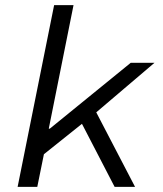

<svg xmlns="http://www.w3.org/2000/svg" viewBox="-20 -732 640 752"><path d="M49 0 192 -712H268L171 -228H175L492 -486H585L357 -292L509 0H429L301 -247L152 -128L126 0Z"/></svg>

Font: TypoPRO Source Code Pro
Style: Italic
Weight: 400
Italic angle: -11°
Monospace: yes
Designer: Paul D. Hunt, Teo Tuominen
Foundry: Adobe Systems Incorporated
Version: Version 1.030;PS 1.0;hotconv 1.0.84;makeotf.lib2.5.63406